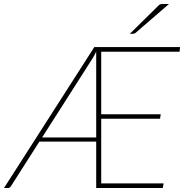

<svg xmlns="http://www.w3.org/2000/svg" viewBox="-42 -938 922 958"><path d="M438 -252V-681Q430.5 -663.5 420 -647L168 -252ZM463 -680V-368H760L756.5 -345.5H463V-23H774.5L770 0H438V-231.5H154.5L12 -8Q9.5 -4.5 6.2 -2.2Q3 0 -1 0H-22L428.5 -703H856.5L854 -680ZM801 -918 634.5 -774Q628.5 -769.5 621.5 -769.5H606L747.5 -909Q752.5 -914.5 757.2 -916.2Q762 -918 770.5 -918Z"/></svg>

Font: Lato ExtraLight
Style: Italic
Weight: 275
Italic angle: -7°
Designer: Lukasz Dziedzic with Adam Twardoch and Botio Nikoltchev
Foundry: tyPoland Lukasz Dziedzic
Version: Version 2.015; 2015-08-06; http://www.latofonts.com/